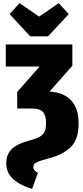

<svg xmlns="http://www.w3.org/2000/svg" viewBox="-20 -980 531 1226"><path d="M287 -748H173L41 -890L105 -960L230 -874L355 -960L419 -890ZM482 -192Q482 -89 431.5 -40.5Q381 8 292 31Q247 43 226.5 51Q206 59 199.5 66.5Q193 74 193 86Q193 99 200 107.5Q207 116 222 124L185 226Q109 204 64.5 163.5Q20 123 20 63Q20 4 57 -30Q94 -64 172 -84Q215 -95 236.5 -108.5Q258 -122 266 -141.5Q274 -161 274 -195Q274 -244 253.5 -265.5Q233 -287 186 -287H90V-393L233 -555H17V-696H442V-560L296 -395Q388 -390 435 -338Q482 -286 482 -192Z"/></svg>

Font: Fira Sans Condensed Black
Style: Regular
Weight: 900
Width: 3
Designer: Carrois Corporate & Edenspiekermann AG
Foundry: Carrois Corporate GbR & Edenspiekermann AG
Version: Version 4.203